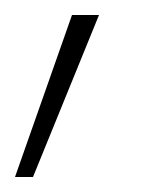

<svg xmlns="http://www.w3.org/2000/svg" viewBox="-25 -126 191 256"><path d="M-5 110 71 -106H107L19 110Z"/></svg>

Font: Tomorrow ExtraLight
Style: Italic
Weight: 275
Italic angle: -10°
Designer: Tony de Marco, Monica Rizzolli
Foundry: Just in Type
Version: Version 2.002